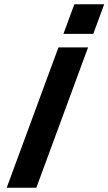

<svg xmlns="http://www.w3.org/2000/svg" viewBox="-20 -837 512 907"><path d="M349.7 -677H279.7L331.3 -817H401.3H402.3H472.3L420.7 -677H350.7ZM230.2 -543 256.1 -613H396.1L370.2 -543L177.4 -20L151.6 50H11.6L37.4 -20Z"/></svg>

Font: Nordica Plus
Style: NordicaClassicRgObl
Weight: 500
Version: Version 1.01